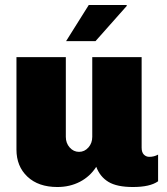

<svg xmlns="http://www.w3.org/2000/svg" viewBox="-20 -740 668 770"><path d="M244 -191Q244 -166 259.5 -148.5Q275 -131 297 -131Q319 -131 334.5 -148.5Q350 -166 350 -191V-511H548V-148Q548 -129 557 -120Q566 -111 579 -111Q598 -111 614 -120V-13Q582 10 513 10Q449 10 415 -10.5Q381 -31 366 -71Q341 -32 300.5 -11Q260 10 210 10Q134 10 90 -31.5Q46 -73 46 -140V-511H244ZM487 -720 489 -717 363 -575H245L336 -720Z"/></svg>

Font: Chivo Black
Style: Regular
Weight: 900
Designer: Hector Gatti
Foundry: Omnibus-Type
Version: Version 1.007